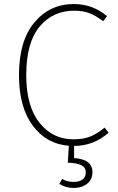

<svg xmlns="http://www.w3.org/2000/svg" viewBox="-20 -713 583 951"><path d="M347 70Q438 76 438 140Q438 176 411.5 197Q385 218 346 218Q305 218 274 198L288 173Q310 188 346 188Q372 188 388.5 176Q405 164 405 140Q405 94 316 93L321 9Q211 1 142.5 -90.5Q74 -182 74 -341Q74 -511 150.5 -602Q227 -693 345 -693Q439 -693 510 -633L491 -608Q454 -636 422.5 -648Q391 -660 347 -660Q242 -660 176 -581Q110 -502 110 -341Q110 -187 175.5 -105Q241 -23 343 -23Q395 -23 429 -37.5Q463 -52 498 -81L518 -56Q446 9 347 10Z"/></svg>

Font: Fira Sans UltraLight
Style: Regular
Weight: 200
Designer: Carrois Corporate & Edenspiekermann AG
Foundry: Carrois Corporate GbR & Edenspiekermann AG
Version: Version 4.106;PS 004.106;hotconv 1.0.70;makeotf.lib2.5.58329